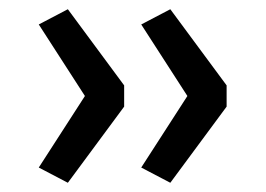

<svg xmlns="http://www.w3.org/2000/svg" viewBox="-20 -476 577 416"><path d="M127 -80 64 -113 164 -268 64 -423 127 -456 249 -291V-245ZM349 -80 286 -113 386 -268 286 -423 349 -456 471 -291V-245Z"/></svg>

Font: Nunito Sans 10pt Expanded
Style: Regular
Weight: 400
Width: 7
Designer: Vernon Adams
Foundry: Vernon Adams
Version: Version 3.101;gftools[0.9.27]